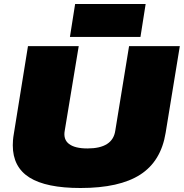

<svg xmlns="http://www.w3.org/2000/svg" viewBox="-20 -931 920 961"><path d="M383 10Q211 10 127.5 -42.5Q44 -95 44 -204Q44 -215 45 -229Q46 -243 50 -266L120 -700H374L304 -277Q296 -233 325.5 -210.5Q355 -188 418 -188Q544 -188 557 -277L626 -700H880L809 -266Q786 -124 682 -57Q578 10 383 10ZM330 -746 356 -911H709L683 -746Z"/></svg>

Font: Georama Extended Black
Style: Italic
Weight: 900
Width: 7
Italic angle: -9°
Designer: Jean-Baptiste Levee
Foundry: Production Type
Version: Version 1.000